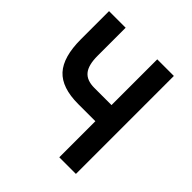

<svg xmlns="http://www.w3.org/2000/svg" viewBox="-187 -827 961 961"><g transform="rotate(45 293.0 -346.5)"><path d="M258.8 -255.4Q143.1 -255.4 91.1 -312Q39.1 -368.7 39.1 -494.6V-693.4H156.7V-494.6Q156.7 -428.7 181.2 -399.2Q205.6 -369.6 258.8 -369.6H380.4V-693.4H498V0H380.4V-255.4Z"/></g></svg>

Font: CaskaydiaCove NF SemiBold
Style: Regular
Weight: 600
Designer: Aaron Bell
Foundry: Saja Typeworks
Version: Version 2111.001; VTT 6.35;Nerd Fonts 3.2.1